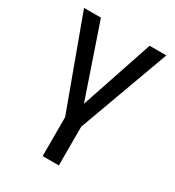

<svg xmlns="http://www.w3.org/2000/svg" viewBox="-176 -634 861 943"><g transform="rotate(30 254.5 -162.0)"><path d="M22.5 -528.3H118.2L257.8 -119.6L258.3 -122.6L394.5 -528.3H489.3L302.2 -16.1V203.6H210.4V-17.1Z"/></g></svg>

Font: Bert Sans Medium
Style: Regular
Weight: 500
Designer: Christian Robertson, Adam Twardoch, & Cristiano Sobral
Foundry: Google
Version: Version 12.135;January 10, 2020;FontCreator 12.0.0.2547 64-b